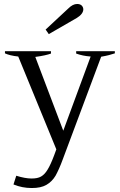

<svg xmlns="http://www.w3.org/2000/svg" viewBox="-20 -756 604 968"><path d="M226 -584C226 -584 368 -666 368 -666C389 -679 400 -694 400 -709C400 -716 397 -723 392 -728C387 -733 379 -736 369 -736C354 -736 339 -728 324 -713C324 -713 210 -607 210 -607C210 -607 226 -584 226 -584ZM559 -498C559 -498 364 -498 364 -498C364 -498 364 -486 364 -486C386 -478 410 -473 437 -471C437 -471 299 -97 299 -97C299 -97 158 -469 158 -469C195 -474 221 -480 237 -486C237 -486 237 -498 237 -498C237 -498 5 -498 5 -498C5 -498 5 -487 5 -487C20 -480 43 -474 72 -471C72 -471 264 -3 264 -3C264 -3 253 27 253 27C241 59 230 83 220 99C210 116 199 127 187 134C175 141 159 144 139 144C117 144 91 139 62 130C62 130 48 174 48 174C77 186 108 192 140 192C171 192 195 187 214 176C233 165 248 150 260 130C271 110 284 82 297 46C297 46 490 -470 490 -470C519 -475 542 -481 559 -487C559 -487 559 -498 559 -498Z"/></svg>

Font: BUSH 25 TRIRONG 0515 A
Style: Regular
Weight: 400
Designer: Katatrad Team
Foundry: CadsonDemak